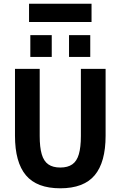

<svg xmlns="http://www.w3.org/2000/svg" viewBox="-20 -993 641 1020"><path d="M300.3 7.3Q175.8 7.3 117.7 -61.8Q59.6 -130.9 59.6 -272V-627H190.9V-270.5Q190.9 -210.9 201.7 -173.8Q212.4 -136.7 236.6 -119.9Q260.7 -103 300.3 -103Q339.8 -103 364 -119.9Q388.2 -136.7 398.9 -173.8Q409.7 -210.9 409.7 -270.5V-627H541V-272Q541 -130.9 482.9 -61.8Q424.8 7.3 300.3 7.3ZM141.1 -690.4V-806.2H254.9V-690.4ZM346.7 -690.4V-806.2H459.5V-690.4ZM134.3 -876V-973.1H466.3V-876Z"/></svg>

Font: Anaheim
Style: Bold
Weight: 700
Version: Version 2.001